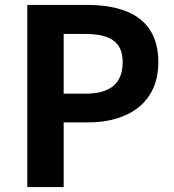

<svg xmlns="http://www.w3.org/2000/svg" viewBox="-20 -761 707 781"><path d="M91 0H239V-263H338C497 -263 624 -339 624 -508C624 -683 498 -741 334 -741H91ZM239 -380V-623H323C425 -623 479 -594 479 -508C479 -423 430 -380 328 -380Z"/></svg>

Font: Noto Sans HK
Style: Bold
Weight: 700
Designer: Ryoko NISHIZUKA 西塚涼子 (kana, bopomofo & ideographs); Paul D. Hunt (Latin, Greek & Cyrillic); Sandoll Communications 산돌커뮤니
Foundry: Adobe
Version: Version 2.002;hotconv 1.0.116;makeotfexe 2.5.65601